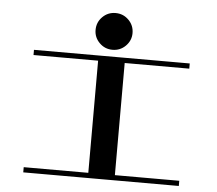

<svg xmlns="http://www.w3.org/2000/svg" viewBox="-55 -861 1040 921"><g transform="rotate(5 465.0 -400.0)"><path d="M554 -711Q554 -748 528 -774Q502 -800 465 -800Q428 -800 402 -774Q376 -748 376 -711Q376 -675 402 -649Q428 -623 465 -623Q502 -623 528 -649Q554 -675 554 -711ZM529 0H401V-590H529ZM839 -25V0H507V-25ZM423 0H90V-25H423ZM90 -565V-590H428V-565ZM840 -590V-565H507V-590ZM529 0H401V-590H529ZM839 -25V0H507V-25ZM423 0H90V-25H423ZM90 -565V-590H428V-565ZM840 -590V-565H507V-590Z"/></g></svg>

Font: Solide Mirage
Style: Mono
Weight: 400
Width: 6
Designer: Jérémy Landes
Foundry: Velvetyne Type Foundry
Version: Version 1.1